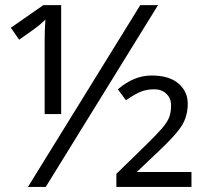

<svg xmlns="http://www.w3.org/2000/svg" viewBox="-20 -734 820 754"><path d="M681.2 -405.8Q717.3 -374 717.3 -327.1Q717.3 -280.3 695.8 -243.7Q674.3 -207 602.1 -139.2L517.1 -58.6H731.9V0H437V-51.3L552.2 -163.6Q596.7 -207 616.2 -230Q635.7 -252.9 643.6 -271.5Q651.4 -290 651.9 -319.3Q651.9 -348.6 632.8 -366.2Q613.8 -383.8 585 -383.3Q556.6 -383.3 533.2 -374Q509.8 -364.7 474.6 -340.3L442.9 -383.3Q505.9 -437.5 575.2 -437.5Q644.5 -437.5 681.2 -405.8ZM159.7 0H89.8L530.8 -713.9H600.6ZM220.2 -286.1H155.3V-568.8Q155.3 -613.3 158.2 -657.2Q146.5 -645.5 133.8 -634.8Q121.1 -624 55.2 -578.1L22.5 -625L150.4 -713.9H220.2Z"/></svg>

Font: OpenSansHebrew-Regular
Style: Regular
Weight: 400
Foundry: Ascender Corporation, Yanek Iontef
Version: Version 2.001;PS 002.001;hotconv 1.0.70;makeotf.lib2.5.58329